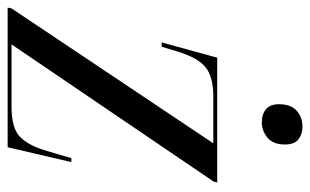

<svg xmlns="http://www.w3.org/2000/svg" viewBox="-180 -622 794 491"><g transform="rotate(90 216.5 -377.0)"><path d="M-9 0 -7 -10 338 -526H219Q169 -526 144.5 -507Q120 -488 104 -437L91 -394H80L119 -536H438L436 -527L85 -10H244Q297 -10 319 -29.5Q341 -49 355 -92L376 -163H386L348 0ZM284 -650Q264 -650 251 -660.5Q238 -671 238 -694Q238 -724 254.5 -739Q271 -754 295 -754Q314 -754 327.5 -744Q341 -734 341 -709Q341 -679 323.5 -664.5Q306 -650 284 -650Z"/></g></svg>

Font: Noto Serif Display Condensed
Style: Italic
Weight: 400
Width: 3
Italic angle: -12°
Designer: Monotype Design Team
Foundry: Monotype Imaging Inc.
Version: Version 2.009